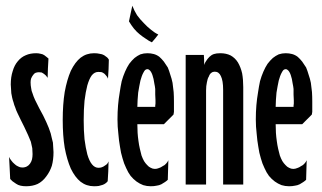

<svg xmlns="http://www.w3.org/2000/svg" viewBox="-20 -645 1127 671"><path d="M167 -113.3Q167 -121.1 166 -129.9Q166 -137.7 165 -146.5Q163.1 -153.3 161.1 -162.1Q159.2 -169.9 157.2 -178.7Q154.3 -188.5 150.4 -198.2Q146.5 -208 141.6 -218.8Q136.7 -229.5 130.9 -241.2Q124 -253.9 117.2 -266.6Q117.2 -266.6 117.2 -266.6Q117.2 -266.6 117.2 -266.6Q108.4 -283.2 102.5 -295.9Q96.7 -308.6 93.8 -318.4Q89.8 -327.1 88.9 -336.9Q86.9 -346.7 86.9 -357.4Q86.9 -357.4 86.9 -357.4Q86.9 -357.4 86.9 -357.4Q86.9 -365.2 88.9 -371.1Q91.8 -377.9 95.7 -382.8Q99.6 -388.7 104.5 -390.6Q110.4 -392.6 116.2 -392.6Q116.2 -392.6 116.2 -392.6Q116.2 -392.6 116.2 -392.6Q121.1 -392.6 126 -391.6Q129.9 -389.6 133.8 -386.7Q137.7 -383.8 140.6 -380.9Q143.6 -377 146.5 -373Q146.5 -373 147.5 -406.2Q149.4 -440.4 149.4 -440.4Q149.4 -440.4 149.4 -440.4Q149.4 -440.4 149.4 -440.4Q147.5 -442.4 143.6 -445.3Q140.6 -448.2 134.8 -452.1Q128.9 -456.1 122.1 -457Q114.3 -459 106.4 -459Q106.4 -459 106.4 -459Q106.4 -459 106.4 -459Q85.9 -459 70.3 -452.1Q53.7 -445.3 42 -430.7Q30.3 -417 24.4 -396.5Q17.6 -376 17.6 -349.6Q17.6 -349.6 17.6 -349.6Q17.6 -349.6 17.6 -349.6Q17.6 -341.8 18.6 -334Q19.5 -326.2 19.5 -319.3Q20.5 -311.5 22.5 -303.7Q24.4 -294.9 27.3 -287.1Q29.3 -278.3 33.2 -269.5Q36.1 -259.8 41 -250Q45.9 -239.3 51.8 -227.5Q57.6 -215.8 64.5 -202.1Q64.5 -202.1 64.5 -202.1Q64.5 -202.1 64.5 -202.1Q72.3 -186.5 78.1 -172.9Q84 -159.2 87.9 -149.4Q90.8 -137.7 92.8 -127Q93.8 -116.2 93.8 -106.4Q93.8 -106.4 93.8 -106.4Q93.8 -106.4 93.8 -106.4Q93.8 -96.7 91.8 -87.9Q89.8 -80.1 85 -73.2Q80.1 -66.4 74.2 -63.5Q67.4 -59.6 57.6 -59.6Q57.6 -59.6 57.6 -59.6Q57.6 -59.6 57.6 -59.6Q49.8 -59.6 43 -63.5Q36.1 -66.4 30.3 -72.3Q24.4 -77.1 19.5 -84Q14.6 -89.8 11.7 -96.7Q11.7 -96.7 13.7 -58.6Q15.6 -19.5 15.6 -19.5Q15.6 -19.5 15.6 -19.5Q15.6 -19.5 15.6 -19.5Q18.6 -16.6 23.4 -11.7Q28.3 -7.8 36.1 -2.9Q43 2 51.8 3.9Q60.5 5.9 71.3 5.9Q71.3 5.9 71.3 5.9Q71.3 5.9 71.3 5.9Q93.8 5.9 111.3 -2Q128.9 -10.7 141.6 -28.3Q154.3 -44.9 161.1 -65.4Q167 -86.9 167 -113.3Q167 -113.3 167 -113.3Q167 -113.3 167 -113.3Z M360.4 -436.5Q360.4 -436.5 360.4 -436.5Q360.4 -436.5 360.4 -436.5Q358.4 -440.4 354.5 -444.3Q349.6 -448.2 343.8 -452.1Q336.9 -456.1 328.1 -457Q320.3 -459 308.6 -459Q308.6 -459 308.6 -459Q308.6 -459 308.6 -459Q282.2 -459 261.7 -443.4Q242.2 -427.7 227.5 -397.5Q213.9 -366.2 206.1 -323.2Q199.2 -280.3 199.2 -225.6Q199.2 -225.6 199.2 -225.6Q199.2 -225.6 199.2 -225.6Q199.2 -170.9 206.1 -128.9Q213.9 -86.9 227.5 -55.7Q242.2 -25.4 261.7 -9.8Q282.2 5.9 308.6 5.9Q308.6 5.9 308.6 5.9Q308.6 5.9 308.6 5.9Q317.4 5.9 325.2 4.9Q333 2.9 338.9 1Q344.7 -1 349.6 -4.9Q353.5 -7.8 356.4 -11.7Q356.4 -11.7 358.4 -46.9Q359.4 -81.1 359.4 -81.1Q359.4 -81.1 359.4 -81.1Q359.4 -81.1 359.4 -81.1Q357.4 -76.2 354.5 -72.3Q351.6 -69.3 346.7 -66.4Q341.8 -62.5 335.9 -60.5Q331.1 -58.6 324.2 -58.6Q324.2 -58.6 324.2 -58.6Q324.2 -58.6 324.2 -58.6Q311.5 -58.6 301.8 -70.3Q292 -82 285.2 -105.5Q279.3 -127.9 275.4 -158.2Q272.5 -188.5 272.5 -224.6Q272.5 -224.6 272.5 -224.6Q272.5 -224.6 272.5 -224.6Q272.5 -262.7 275.4 -293Q279.3 -324.2 285.2 -346.7Q292 -370.1 300.8 -381.8Q310.5 -393.6 323.2 -393.6Q323.2 -393.6 323.2 -393.6Q323.2 -393.6 323.2 -393.6Q330.1 -393.6 335.9 -392.6Q340.8 -390.6 345.7 -386.7Q349.6 -382.8 352.5 -378.9Q355.5 -375 357.4 -370.1Q357.4 -370.1 359.4 -403.3Q360.4 -436.5 360.4 -436.5Z M533.2 -524.4Q533.2 -524.4 533.2 -524.4Q533.2 -524.4 533.2 -524.4Q520.5 -530.3 507.8 -541Q495.1 -550.8 482.4 -564.5Q469.7 -577.1 459 -591.8Q449.2 -607.4 442.4 -625Q442.4 -625 436.5 -597.7Q430.7 -570.3 430.7 -570.3Q430.7 -570.3 430.7 -570.3Q430.7 -570.3 430.7 -570.3Q439.5 -555.7 448.2 -544.9Q458 -533.2 467.8 -525.4Q478.5 -516.6 489.3 -509.8Q500 -502 510.7 -497.1Q510.7 -497.1 522.5 -510.7Q533.2 -524.4 533.2 -524.4ZM523.4 -294.9Q523.4 -293.9 523.4 -290Q523.4 -287.1 523.4 -283.2Q522.5 -278.3 522.5 -275.4Q522.5 -272.5 522.5 -271.5Q522.5 -271.5 491.2 -271.5Q460 -271.5 460 -271.5Q460 -271.5 460 -271.5Q460 -271.5 460 -271.5Q460 -284.2 460.9 -295.9Q461.9 -308.6 462.9 -321.3Q464.8 -333 466.8 -343.8Q468.8 -353.5 470.7 -363.3Q473.6 -372.1 475.6 -378.9Q478.5 -386.7 481.4 -391.6Q484.4 -397.5 487.3 -400.4Q491.2 -403.3 495.1 -403.3Q495.1 -403.3 495.1 -403.3Q495.1 -403.3 495.1 -403.3Q499 -403.3 502 -400.4Q504.9 -398.4 507.8 -393.6Q510.7 -388.7 512.7 -382.8Q514.6 -377 516.6 -369.1Q518.6 -360.4 519.5 -352.5Q521.5 -343.8 522.5 -334Q522.5 -324.2 522.5 -314.5Q523.4 -304.7 523.4 -294.9Q523.4 -294.9 523.4 -294.9Q523.4 -294.9 523.4 -294.9ZM587.9 -290Q587.9 -307.6 586.9 -323.2Q585 -338.9 583 -355.5Q580.1 -370.1 575.2 -383.8Q571.3 -397.5 566.4 -409.2Q559.6 -419.9 552.7 -429.7Q544.9 -439.5 537.1 -446.3Q528.3 -453.1 517.6 -456.1Q506.8 -459 495.1 -459Q495.1 -459 495.1 -459Q495.1 -459 495.1 -459Q482.4 -459 470.7 -455.1Q460 -450.2 450.2 -442.4Q440.4 -433.6 431.6 -421.9Q423.8 -410.2 417 -394.5Q410.2 -378.9 405.3 -361.3Q401.4 -342.8 398.4 -322.3Q394.5 -299.8 392.6 -277.3Q390.6 -253.9 390.6 -227.5Q390.6 -227.5 390.6 -227.5Q390.6 -227.5 390.6 -227.5Q390.6 -202.1 393.6 -177.7Q395.5 -153.3 399.4 -131.8Q402.3 -110.4 408.2 -91.8Q413.1 -73.2 420.9 -57.6Q427.7 -42 436.5 -30.3Q445.3 -19.5 457 -10.7Q467.8 -2.9 480.5 2Q493.2 5.9 506.8 5.9Q506.8 5.9 506.8 5.9Q506.8 5.9 506.8 5.9Q518.6 5.9 527.3 3.9Q536.1 2.9 543.9 -1Q550.8 -4.9 556.6 -8.8Q562.5 -12.7 566.4 -16.6Q566.4 -16.6 567.4 -50.8Q568.4 -85 568.4 -85Q568.4 -85 568.4 -85Q568.4 -85 568.4 -85Q565.4 -78.1 560.5 -73.2Q555.7 -67.4 548.8 -64.5Q542 -59.6 535.2 -57.6Q528.3 -54.7 521.5 -54.7Q521.5 -54.7 521.5 -54.7Q521.5 -54.7 521.5 -54.7Q513.7 -54.7 506.8 -58.6Q500 -61.5 494.1 -68.4Q488.3 -74.2 483.4 -82Q478.5 -90.8 474.6 -101.6Q471.7 -112.3 468.8 -125Q465.8 -137.7 463.9 -152.3Q461.9 -166 460.9 -180.7Q460 -195.3 460 -210.9Q460 -210.9 506.8 -210.9Q552.7 -210.9 552.7 -210.9Q552.7 -210.9 569.3 -227.5Q585.9 -244.1 585.9 -244.1Q585.9 -244.1 585.9 -244.1Q585.9 -244.1 585.9 -244.1Q586.9 -245.1 586.9 -248Q586.9 -250 587.9 -253.9Q587.9 -256.8 587.9 -259.8Q587.9 -263.7 587.9 -266.6Q587.9 -270.5 587.9 -274.4Q587.9 -277.3 587.9 -281.2Q587.9 -284.2 587.9 -286.1Q587.9 -288.1 587.9 -290Q587.9 -290 587.9 -290Q587.9 -290 587.9 -290Z M830.1 0Q830.1 0 830.1 -43.9Q830.1 -87.9 830.1 -144.5Q830.1 -168.9 830.1 -193.4Q830.1 -218.8 830.1 -241.2Q830.1 -283.2 830.1 -312.5Q830.1 -340.8 830.1 -340.8Q830.1 -340.8 830.1 -340.8Q830.1 -340.8 830.1 -340.8Q830.1 -367.2 826.2 -388.7Q821.3 -410.2 811.5 -426.8Q801.8 -442.4 786.1 -451.2Q770.5 -459 750 -459Q750 -459 750 -459Q750 -459 750 -459Q736.3 -459 727.5 -456.1Q718.8 -453.1 711.9 -446.3Q705.1 -439.5 700.2 -431.6Q695.3 -424.8 693.4 -418Q693.4 -418 693.4 -435.5Q692.4 -453.1 692.4 -453.1Q692.4 -453.1 660.2 -453.1Q628.9 -453.1 628.9 -453.1Q628.9 -453.1 628.9 -394.5Q628.9 -335.9 628.9 -260.7Q628.9 -227.5 628.9 -195.3Q628.9 -162.1 628.9 -131.8Q628.9 -76.2 628.9 -38.1Q628.9 0 628.9 0Q628.9 0 664.1 0Q700.2 0 700.2 0Q700.2 0 700.2 -42Q700.2 -85 700.2 -139.6Q700.2 -183.6 700.2 -226.6Q700.2 -269.5 700.2 -296.9Q700.2 -311.5 700.2 -320.3Q700.2 -329.1 700.2 -329.1Q700.2 -329.1 700.2 -329.1Q700.2 -329.1 700.2 -329.1Q700.2 -344.7 703.1 -357.4Q705.1 -370.1 710 -377.9Q712.9 -386.7 718.8 -390.6Q723.6 -394.5 730.5 -394.5Q730.5 -394.5 730.5 -394.5Q730.5 -394.5 730.5 -394.5Q745.1 -394.5 752 -378.9Q759.8 -363.3 759.8 -331.1Q759.8 -331.1 759.8 -288.1Q759.8 -245.1 759.8 -190.4Q759.8 -166 759.8 -142.6Q759.8 -118.2 759.8 -96.7Q759.8 -55.7 759.8 -27.3Q759.8 0 759.8 0Q759.8 0 794.9 0Q830.1 0 830.1 0Z M1006.8 -294.9Q1006.8 -293.9 1006.8 -290Q1006.8 -287.1 1006.8 -283.2Q1005.9 -278.3 1005.9 -275.4Q1005.9 -272.5 1005.9 -271.5Q1005.9 -271.5 974.6 -271.5Q943.4 -271.5 943.4 -271.5Q943.4 -271.5 943.4 -271.5Q943.4 -271.5 943.4 -271.5Q943.4 -284.2 944.3 -295.9Q945.3 -308.6 946.3 -321.3Q948.2 -333 950.2 -343.8Q952.1 -353.5 954.1 -363.3Q957 -372.1 959 -378.9Q961.9 -386.7 964.8 -391.6Q967.8 -397.5 970.7 -400.4Q974.6 -403.3 978.5 -403.3Q978.5 -403.3 978.5 -403.3Q978.5 -403.3 978.5 -403.3Q982.4 -403.3 985.4 -400.4Q988.3 -398.4 991.2 -393.6Q994.1 -388.7 996.1 -382.8Q998 -377 1000 -369.1Q1002 -360.4 1002.9 -352.5Q1004.9 -343.8 1005.9 -334Q1005.9 -324.2 1005.9 -314.5Q1006.8 -304.7 1006.8 -294.9Q1006.8 -294.9 1006.8 -294.9Q1006.8 -294.9 1006.8 -294.9ZM1071.3 -290Q1071.3 -307.6 1070.3 -323.2Q1068.4 -338.9 1066.4 -355.5Q1063.5 -370.1 1058.6 -383.8Q1054.7 -397.5 1049.8 -409.2Q1043 -419.9 1036.1 -429.7Q1028.3 -439.5 1020.5 -446.3Q1011.7 -453.1 1001 -456.1Q990.2 -459 978.5 -459Q978.5 -459 978.5 -459Q978.5 -459 978.5 -459Q965.8 -459 954.1 -455.1Q943.4 -450.2 933.6 -442.4Q923.8 -433.6 915 -421.9Q907.2 -410.2 900.4 -394.5Q893.6 -378.9 888.7 -361.3Q884.8 -342.8 881.8 -322.3Q877.9 -299.8 876 -277.3Q874 -253.9 874 -227.5Q874 -227.5 874 -227.5Q874 -227.5 874 -227.5Q874 -202.1 877 -177.7Q878.9 -153.3 882.8 -131.8Q885.7 -110.4 891.6 -91.8Q896.5 -73.2 904.3 -57.6Q911.1 -42 919.9 -30.3Q928.7 -19.5 940.4 -10.7Q951.2 -2.9 963.9 2Q976.6 5.9 990.2 5.9Q990.2 5.9 990.2 5.9Q990.2 5.9 990.2 5.9Q1002 5.9 1010.7 3.9Q1019.5 2.9 1027.3 -1Q1034.2 -4.9 1040 -8.8Q1045.9 -12.7 1049.8 -16.6Q1049.8 -16.6 1050.8 -50.8Q1051.8 -85 1051.8 -85Q1051.8 -85 1051.8 -85Q1051.8 -85 1051.8 -85Q1048.8 -78.1 1043.9 -73.2Q1039.1 -67.4 1032.2 -64.5Q1025.4 -59.6 1018.6 -57.6Q1011.7 -54.7 1004.9 -54.7Q1004.9 -54.7 1004.9 -54.7Q1004.9 -54.7 1004.9 -54.7Q997.1 -54.7 990.2 -58.6Q983.4 -61.5 977.5 -68.4Q971.7 -74.2 966.8 -82Q961.9 -90.8 958 -101.6Q955.1 -112.3 952.1 -125Q949.2 -137.7 947.3 -152.3Q945.3 -166 944.3 -180.7Q943.4 -195.3 943.4 -210.9Q943.4 -210.9 990.2 -210.9Q1036.1 -210.9 1036.1 -210.9Q1036.1 -210.9 1052.7 -227.5Q1069.3 -244.1 1069.3 -244.1Q1069.3 -244.1 1069.3 -244.1Q1069.3 -244.1 1069.3 -244.1Q1070.3 -245.1 1070.3 -248Q1070.3 -250 1071.3 -253.9Q1071.3 -256.8 1071.3 -259.8Q1071.3 -263.7 1071.3 -266.6Q1071.3 -270.5 1071.3 -274.4Q1071.3 -277.3 1071.3 -281.2Q1071.3 -284.2 1071.3 -286.1Q1071.3 -288.1 1071.3 -290Q1071.3 -290 1071.3 -290Q1071.3 -290 1071.3 -290Z"/></svg>

Font: AgendaMediumCondGoodkids
Style: AgendaMediumCondGoodkids
Weight: 500
Designer: ""
Version: ""